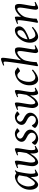

<svg xmlns="http://www.w3.org/2000/svg" viewBox="1548 -2330 802 3939"><g transform="rotate(-90 1949.5 -361.0)"><path d="M294.4 -210.4Q297.9 -232.4 302 -256.1Q306.2 -279.8 310.3 -301.8Q314.5 -323.7 317.6 -342Q320.8 -360.4 322.8 -371.1Q315.4 -377 306.6 -383.1Q297.9 -389.2 287.8 -394.3Q277.8 -399.4 266.8 -402.6Q255.9 -405.8 244.1 -405.8Q221.7 -405.8 201.9 -394.8Q182.1 -383.8 165.3 -365.7Q148.4 -347.7 135 -324.5Q121.6 -301.3 112.3 -276.6Q103 -252 97.9 -228Q92.8 -204.1 92.8 -185.1Q92.8 -153.3 98.1 -127.9Q103.5 -102.5 112.8 -84.5Q122.1 -66.4 134.8 -56.6Q147.5 -46.9 162.1 -46.9Q173.8 -46.9 190.7 -61.8Q207.5 -76.7 225.8 -100.3Q244.1 -124 262.2 -153.1Q280.3 -182.1 294.4 -210.4ZM439.9 -33.2Q397.5 -5.4 371.3 7.3Q345.2 20 331.1 20Q322.3 20 314.2 13.9Q306.2 7.8 299.8 -9Q293.5 -25.9 289.8 -55.7Q286.1 -85.4 286.1 -132.8Q273.4 -110.4 255.1 -83.7Q236.8 -57.1 215.8 -33.9Q194.8 -10.7 172.6 4.6Q150.4 20 129.9 20Q113.8 20 95.5 10.7Q77.1 1.5 61.8 -18.8Q46.4 -39.1 36.1 -71Q25.9 -103 25.9 -148.9Q25.9 -187.5 34.9 -224.4Q43.9 -261.2 62 -294.9Q80.1 -328.6 106.2 -358.2Q132.3 -387.7 167 -411.1Q180.2 -419.9 196 -428.2Q211.9 -436.5 228.8 -442.9Q245.6 -449.2 262.2 -453.1Q278.8 -457 293.9 -457Q304.2 -457 314 -454.3Q323.7 -451.7 332.8 -447.3Q341.8 -442.9 350.1 -437.7Q358.4 -432.6 365.7 -427.7Q377 -436 389.6 -443.1Q402.3 -450.2 416 -457L425.8 -439.9Q417.5 -433.1 412.1 -427.7Q406.7 -422.4 402.6 -415.3Q398.4 -408.2 395.5 -397.9Q392.6 -387.7 389.2 -371.1Q381.8 -335.9 375.2 -299.1Q368.7 -262.2 364 -229.5Q359.4 -196.8 356.7 -171.9Q354 -147 354 -136.2Q354 -108.4 355.7 -89.4Q357.4 -70.3 360.4 -58.8Q363.3 -47.4 367.7 -42.2Q372.1 -37.1 377.9 -37.1Q387.7 -37.1 401.1 -39.8Q414.6 -42.5 434.1 -50.8Z M926.3 -33.2Q886.7 -6.8 859.1 6.6Q831.5 20 813 20Q803.7 20 794.7 11.5Q785.6 2.9 779.1 -16.6Q772.5 -36.1 769.8 -67.6Q767.1 -99.1 770.5 -145Q750.5 -108.9 728.3 -78.6Q706.1 -48.3 682.1 -26.4Q658.2 -4.4 632.8 7.8Q607.4 20 581.1 20Q571.3 20 558.8 12.5Q546.4 4.9 535.4 -10.3Q524.4 -25.4 516.8 -47.9Q509.3 -70.3 509.3 -100.1Q509.3 -114.7 512 -137.2Q514.6 -159.7 518.6 -185.5Q522.5 -211.4 527.3 -239.3Q532.2 -267.1 536.1 -292.5Q540 -317.9 542.7 -338.4Q545.4 -358.9 545.4 -371.1Q545.4 -382.3 543.9 -388.9Q542.5 -395.5 539.8 -398.7Q537.1 -401.9 533.4 -402.8Q529.8 -403.8 525.4 -403.8Q521 -403.8 512.7 -402.1Q504.4 -400.4 496.1 -397.9Q486.3 -395.5 475.1 -392.1L469.2 -410.2Q489.7 -419.4 510.5 -428Q531.2 -436.5 548.8 -442.9Q566.4 -449.2 579.8 -453.1Q593.3 -457 599.1 -457Q613.3 -457 618.2 -447.8Q623 -438.5 623 -416Q623 -401.9 620.1 -378.9Q617.2 -356 612.8 -328.6Q608.4 -301.3 603.5 -272Q598.6 -242.7 594.2 -215.3Q589.8 -188 586.9 -165Q584 -142.1 584 -127.9Q584 -81.1 594 -60.1Q604 -39.1 622.1 -39.1Q631.8 -39.1 647.9 -48.6Q664.1 -58.1 684.6 -79.3Q705.1 -100.6 729.2 -134.8Q753.4 -168.9 779.3 -218.3Q782.7 -239.3 786.4 -260.5Q790 -281.7 793.5 -301.5Q796.9 -321.3 799.1 -339.1Q801.3 -356.9 801.3 -371.1Q801.3 -382.3 800 -388.9Q798.8 -395.5 796.4 -398.7Q793.9 -401.9 790.8 -402.8Q787.6 -403.8 783.2 -403.8Q778.8 -403.8 771.2 -402.1Q763.7 -400.4 755.9 -397.9Q747.1 -395.5 737.3 -392.1L730 -410.2Q750.5 -419.4 770.5 -428Q790.5 -436.5 807.4 -442.9Q824.2 -449.2 836.9 -453.1Q849.6 -457 856 -457Q869.6 -457 874 -447.8Q878.4 -438.5 878.4 -416Q878.4 -401.9 875.5 -379.2Q872.6 -356.4 868.2 -329.3Q863.8 -302.2 858.4 -272.7Q853 -243.2 848.6 -215.6Q844.2 -188 841.3 -164.1Q838.4 -140.1 838.4 -124Q838.4 -79.6 844.7 -58.3Q851.1 -37.1 863.3 -37.1Q876 -37.1 888.9 -40.3Q901.9 -43.5 919.4 -50.8Z M1290 -412.1Q1280.3 -400.9 1270.8 -391.8Q1261.2 -382.8 1252.9 -376Q1244.6 -369.1 1238 -365.5Q1231.4 -361.8 1228 -361.8Q1221.7 -361.8 1214.6 -370.4Q1207.5 -378.9 1198.5 -388.9Q1189.5 -398.9 1177.5 -407.5Q1165.5 -416 1149.4 -416Q1135.7 -416 1122.6 -410.9Q1109.4 -405.8 1098.9 -396.7Q1088.4 -387.7 1081.8 -374.8Q1075.2 -361.8 1075.2 -346.2Q1075.2 -329.1 1091.6 -310.1Q1107.9 -291 1147.5 -272.9Q1167.5 -263.7 1187.5 -251.5Q1207.5 -239.3 1223.4 -223.4Q1239.3 -207.5 1249.3 -187.3Q1259.3 -167 1259.3 -141.1Q1259.3 -107.4 1241.9 -77.9Q1224.6 -48.3 1197.5 -26.6Q1170.4 -4.9 1137.2 7.6Q1104 20 1072.3 20Q1049.3 20 1026.9 13.4Q1004.4 6.8 986.8 -3.4Q969.2 -13.7 958.3 -25.6Q947.3 -37.6 947.3 -47.9Q947.3 -53.2 953.1 -63.5Q959 -73.7 967 -83.7Q975.1 -93.8 983.4 -101.3Q991.7 -108.9 997.1 -108.9Q1000.5 -108.9 1004.2 -102.8Q1007.8 -96.7 1013.4 -87.6Q1019 -78.6 1026.9 -67.9Q1034.7 -57.1 1046.4 -48.1Q1058.1 -39.1 1074 -33Q1089.8 -26.9 1111.3 -26.9Q1128.4 -26.9 1143.8 -33.4Q1159.2 -40 1170.7 -51Q1182.1 -62 1188.7 -76.9Q1195.3 -91.8 1195.3 -108.9Q1195.3 -127.9 1187.5 -143.3Q1179.7 -158.7 1166.7 -171.1Q1153.8 -183.6 1136.7 -193.8Q1119.6 -204.1 1101.1 -212.9Q1075.2 -225.1 1057.6 -237.3Q1040 -249.5 1029.3 -262.2Q1018.6 -274.9 1013.9 -289.1Q1009.3 -303.2 1009.3 -318.8Q1009.3 -349.6 1024.4 -375Q1039.6 -400.4 1063.5 -418.7Q1087.4 -437 1116.9 -447Q1146.5 -457 1175.3 -457Q1200.2 -457 1217.3 -451.2Q1234.4 -445.3 1247.3 -437.5Q1260.3 -429.7 1270 -422.4Q1279.8 -415 1290 -412.1Z M1637.2 -412.1Q1627.4 -400.9 1617.9 -391.8Q1608.4 -382.8 1600.1 -376Q1591.8 -369.1 1585.2 -365.5Q1578.6 -361.8 1575.2 -361.8Q1568.8 -361.8 1561.8 -370.4Q1554.7 -378.9 1545.7 -388.9Q1536.6 -398.9 1524.7 -407.5Q1512.7 -416 1496.6 -416Q1482.9 -416 1469.7 -410.9Q1456.5 -405.8 1446 -396.7Q1435.5 -387.7 1429 -374.8Q1422.4 -361.8 1422.4 -346.2Q1422.4 -329.1 1438.7 -310.1Q1455.1 -291 1494.6 -272.9Q1514.6 -263.7 1534.7 -251.5Q1554.7 -239.3 1570.6 -223.4Q1586.4 -207.5 1596.4 -187.3Q1606.4 -167 1606.4 -141.1Q1606.4 -107.4 1589.1 -77.9Q1571.8 -48.3 1544.7 -26.6Q1517.6 -4.9 1484.4 7.6Q1451.2 20 1419.4 20Q1396.5 20 1374 13.4Q1351.6 6.8 1334 -3.4Q1316.4 -13.7 1305.4 -25.6Q1294.4 -37.6 1294.4 -47.9Q1294.4 -53.2 1300.3 -63.5Q1306.2 -73.7 1314.2 -83.7Q1322.3 -93.8 1330.6 -101.3Q1338.9 -108.9 1344.2 -108.9Q1347.7 -108.9 1351.3 -102.8Q1355 -96.7 1360.6 -87.6Q1366.2 -78.6 1374 -67.9Q1381.8 -57.1 1393.6 -48.1Q1405.3 -39.1 1421.1 -33Q1437 -26.9 1458.5 -26.9Q1475.6 -26.9 1491 -33.4Q1506.3 -40 1517.8 -51Q1529.3 -62 1535.9 -76.9Q1542.5 -91.8 1542.5 -108.9Q1542.5 -127.9 1534.7 -143.3Q1526.9 -158.7 1513.9 -171.1Q1501 -183.6 1483.9 -193.8Q1466.8 -204.1 1448.2 -212.9Q1422.4 -225.1 1404.8 -237.3Q1387.2 -249.5 1376.5 -262.2Q1365.7 -274.9 1361.1 -289.1Q1356.4 -303.2 1356.4 -318.8Q1356.4 -349.6 1371.6 -375Q1386.7 -400.4 1410.6 -418.7Q1434.6 -437 1464.1 -447Q1493.7 -457 1522.5 -457Q1547.4 -457 1564.5 -451.2Q1581.5 -445.3 1594.5 -437.5Q1607.4 -429.7 1617.2 -422.4Q1627 -415 1637.2 -412.1Z M2119.6 -33.2Q2080.1 -6.8 2052.5 6.6Q2024.9 20 2006.3 20Q1997.1 20 1988 11.5Q1979 2.9 1972.4 -16.6Q1965.8 -36.1 1963.1 -67.6Q1960.4 -99.1 1963.9 -145Q1943.8 -108.9 1921.6 -78.6Q1899.4 -48.3 1875.5 -26.4Q1851.6 -4.4 1826.2 7.8Q1800.8 20 1774.4 20Q1764.6 20 1752.2 12.5Q1739.7 4.9 1728.8 -10.3Q1717.8 -25.4 1710.2 -47.9Q1702.6 -70.3 1702.6 -100.1Q1702.6 -114.7 1705.3 -137.2Q1708 -159.7 1711.9 -185.5Q1715.8 -211.4 1720.7 -239.3Q1725.6 -267.1 1729.5 -292.5Q1733.4 -317.9 1736.1 -338.4Q1738.8 -358.9 1738.8 -371.1Q1738.8 -382.3 1737.3 -388.9Q1735.8 -395.5 1733.2 -398.7Q1730.5 -401.9 1726.8 -402.8Q1723.1 -403.8 1718.8 -403.8Q1714.4 -403.8 1706.1 -402.1Q1697.8 -400.4 1689.5 -397.9Q1679.7 -395.5 1668.5 -392.1L1662.6 -410.2Q1683.1 -419.4 1703.9 -428Q1724.6 -436.5 1742.2 -442.9Q1759.8 -449.2 1773.2 -453.1Q1786.6 -457 1792.5 -457Q1806.6 -457 1811.5 -447.8Q1816.4 -438.5 1816.4 -416Q1816.4 -401.9 1813.5 -378.9Q1810.5 -356 1806.2 -328.6Q1801.8 -301.3 1796.9 -272Q1792 -242.7 1787.6 -215.3Q1783.2 -188 1780.3 -165Q1777.3 -142.1 1777.3 -127.9Q1777.3 -81.1 1787.4 -60.1Q1797.4 -39.1 1815.4 -39.1Q1825.2 -39.1 1841.3 -48.6Q1857.4 -58.1 1877.9 -79.3Q1898.4 -100.6 1922.6 -134.8Q1946.8 -168.9 1972.7 -218.3Q1976.1 -239.3 1979.7 -260.5Q1983.4 -281.7 1986.8 -301.5Q1990.2 -321.3 1992.4 -339.1Q1994.6 -356.9 1994.6 -371.1Q1994.6 -382.3 1993.4 -388.9Q1992.2 -395.5 1989.7 -398.7Q1987.3 -401.9 1984.1 -402.8Q1981 -403.8 1976.6 -403.8Q1972.2 -403.8 1964.6 -402.1Q1957 -400.4 1949.2 -397.9Q1940.4 -395.5 1930.7 -392.1L1923.3 -410.2Q1943.8 -419.4 1963.9 -428Q1983.9 -436.5 2000.7 -442.9Q2017.6 -449.2 2030.3 -453.1Q2043 -457 2049.3 -457Q2063 -457 2067.4 -447.8Q2071.8 -438.5 2071.8 -416Q2071.8 -401.9 2068.8 -379.2Q2065.9 -356.4 2061.5 -329.3Q2057.1 -302.2 2051.8 -272.7Q2046.4 -243.2 2042 -215.6Q2037.6 -188 2034.7 -164.1Q2031.7 -140.1 2031.7 -124Q2031.7 -79.6 2038.1 -58.3Q2044.4 -37.1 2056.6 -37.1Q2069.3 -37.1 2082.3 -40.3Q2095.2 -43.5 2112.8 -50.8Z M2539.6 -397.9Q2529.3 -390.6 2517.8 -382.3Q2506.3 -374 2495.6 -367.4Q2484.9 -360.8 2475.3 -356.4Q2465.8 -352.1 2459.5 -352.1Q2454.1 -352.1 2446.3 -360.4Q2438.5 -368.7 2428 -378.9Q2417.5 -389.2 2404.3 -397.5Q2391.1 -405.8 2375.5 -405.8Q2353 -405.8 2334.5 -395Q2315.9 -384.3 2300.8 -366.2Q2285.6 -348.1 2274.2 -324.5Q2262.7 -300.8 2255.1 -275.1Q2247.6 -249.5 2243.7 -223.6Q2239.7 -197.8 2239.7 -174.8Q2239.7 -143.1 2246.8 -117.7Q2253.9 -92.3 2266.6 -74.5Q2279.3 -56.6 2296.9 -46.9Q2314.5 -37.1 2335.4 -37.1Q2344.2 -37.1 2357.9 -40Q2371.6 -43 2389.4 -51Q2407.2 -59.1 2429.2 -72.8Q2451.2 -86.4 2477.5 -107.9Q2481.4 -102.5 2485.8 -97.2Q2490.2 -91.8 2492.7 -87.9Q2454.6 -53.2 2424.3 -32Q2394 -10.7 2369.4 0.7Q2344.7 12.2 2325 16.1Q2305.2 20 2287.6 20Q2271 20 2250.5 11.7Q2230 3.4 2211.7 -17.1Q2193.4 -37.6 2180.9 -71.8Q2168.5 -106 2168.5 -157.2Q2168.5 -189.9 2175.3 -224.9Q2182.1 -259.8 2197.5 -293.2Q2212.9 -326.7 2237.5 -356.9Q2262.2 -387.2 2298.3 -411.1Q2312 -419.9 2328.6 -428.2Q2345.2 -436.5 2363 -442.9Q2380.9 -449.2 2398.2 -453.1Q2415.5 -457 2430.7 -457Q2452.1 -457 2469 -448.7Q2485.8 -440.4 2499 -429.9Q2512.2 -419.4 2522.2 -409.9Q2532.2 -400.4 2539.6 -397.9Z M2990.7 -35.2Q2945.3 -8.8 2915.8 5.6Q2886.2 20 2865.7 20Q2851.6 20 2840.6 4.6Q2829.6 -10.7 2829.6 -37.1Q2829.6 -45.9 2832.8 -68.6Q2835.9 -91.3 2840.6 -121.6Q2845.2 -151.9 2850.6 -186Q2856 -220.2 2860.6 -251Q2865.2 -281.7 2868.4 -306.2Q2871.6 -330.6 2871.6 -341.8Q2871.6 -360.4 2870.1 -372.8Q2868.7 -385.3 2865 -393.1Q2861.3 -400.9 2854.7 -404.1Q2848.1 -407.2 2837.4 -407.2Q2831.1 -407.2 2814.9 -399.7Q2798.8 -392.1 2778.1 -376.7Q2757.3 -361.3 2735.1 -338.4Q2712.9 -315.4 2694.3 -284.2Q2681.2 -260.7 2672.4 -225.8Q2663.6 -190.9 2656.7 -147Q2652.3 -120.1 2649.9 -99.6Q2647.5 -79.1 2646.2 -63.2Q2645 -47.4 2644.8 -34.9Q2644.5 -22.5 2645.5 -12.2Q2639.2 -8.8 2629.6 -4.6Q2620.1 -0.5 2610.1 3.9Q2600.1 8.3 2590.8 12.5Q2581.5 16.6 2575.7 20L2559.6 4.9Q2564 -21.5 2570.6 -60.3Q2577.1 -99.1 2584.7 -145.8Q2592.3 -192.4 2600.3 -244.1Q2608.4 -295.9 2616.2 -347.4Q2624 -398.9 2631.1 -448Q2638.2 -497.1 2643.3 -538.3Q2648.4 -579.6 2651.6 -610.6Q2654.8 -641.6 2654.8 -657.2Q2654.8 -668.5 2653.1 -675Q2651.4 -681.6 2648.7 -684.8Q2646 -688 2642.3 -689Q2638.7 -689.9 2634.8 -689.9Q2629.9 -689.9 2620.8 -687.7Q2611.8 -685.5 2602.1 -683.1Q2590.8 -680.2 2578.6 -676.8L2572.8 -695.8Q2593.3 -705.1 2614 -713.4Q2634.8 -721.7 2652.8 -728Q2670.9 -734.4 2684.6 -738.3Q2698.2 -742.2 2704.6 -742.2Q2718.3 -742.2 2725.8 -733.4Q2733.4 -724.6 2733.4 -702.1Q2733.4 -690.4 2730.5 -663.3Q2727.5 -636.2 2722.9 -601.1Q2718.3 -565.9 2712.4 -525.9Q2706.5 -485.8 2700.9 -448.5Q2695.3 -411.1 2690.4 -379.9Q2685.5 -348.6 2682.6 -331.1Q2710.9 -366.2 2738.8 -390.4Q2766.6 -414.6 2793 -429.2Q2819.3 -443.8 2843.5 -450.4Q2867.7 -457 2889.6 -457Q2920.4 -457 2933.6 -437.7Q2946.8 -418.5 2946.8 -371.1Q2946.8 -354 2943.6 -328.6Q2940.4 -303.2 2935.8 -273.9Q2931.2 -244.6 2925.8 -213.4Q2920.4 -182.1 2915.8 -154.1Q2911.1 -126 2908 -102.8Q2904.8 -79.6 2904.8 -65.9Q2904.8 -49.3 2910.6 -43.2Q2916.5 -37.1 2922.4 -37.1Q2936 -37.1 2950.7 -41.3Q2965.3 -45.4 2983.4 -53.2Z M3202.6 -381.8Q3186.5 -367.2 3171.1 -346.2Q3155.8 -325.2 3143.3 -300.8Q3130.9 -276.4 3122.6 -249.8Q3114.3 -223.1 3112.3 -197.3Q3176.3 -222.2 3213.6 -242.4Q3251 -262.7 3270 -280.8Q3289.1 -298.8 3294.4 -315.4Q3299.8 -332 3299.8 -349.1Q3299.8 -364.3 3295.9 -375.2Q3292 -386.2 3285.6 -392.8Q3279.3 -399.4 3271.2 -402.6Q3263.2 -405.8 3254.9 -405.8Q3247.1 -405.8 3231.9 -400.1Q3216.8 -394.5 3202.6 -381.8ZM3377.9 -371.1Q3377.9 -357.4 3374.8 -342.3Q3371.6 -327.1 3361.6 -311Q3351.6 -294.9 3333.7 -277.3Q3315.9 -259.8 3286.4 -241Q3256.8 -222.2 3214.4 -201.9Q3171.9 -181.6 3112.8 -159.7Q3115.7 -132.3 3124.3 -109.9Q3132.8 -87.4 3144.3 -71.3Q3155.8 -55.2 3169.2 -46.1Q3182.6 -37.1 3195.8 -37.1Q3206.1 -37.1 3220.7 -39.3Q3235.4 -41.5 3254.6 -48.8Q3273.9 -56.2 3298.1 -70.3Q3322.3 -84.5 3351.6 -107.9Q3356.9 -105 3361.1 -98.4Q3365.2 -91.8 3366.7 -87.9Q3326.7 -53.2 3295.9 -32Q3265.1 -10.7 3241 0.7Q3216.8 12.2 3197.5 16.1Q3178.2 20 3160.6 20Q3144.5 20 3124 11Q3103.5 2 3085.4 -17.8Q3067.4 -37.6 3054.9 -69.6Q3042.5 -101.6 3042.5 -147.9Q3042.5 -186 3051.8 -222.9Q3061 -259.8 3078.4 -293.7Q3095.7 -327.6 3121.1 -357.9Q3146.5 -388.2 3178.7 -413.1Q3189.9 -421.9 3204.1 -429.9Q3218.3 -438 3233.6 -444.1Q3249 -450.2 3264.9 -453.6Q3280.8 -457 3295.9 -457Q3316.9 -457 3332.3 -449.5Q3347.7 -441.9 3357.9 -429.7Q3368.2 -417.5 3373 -402.1Q3377.9 -386.7 3377.9 -371.1Z M3879.9 -35.2Q3835.4 -8.8 3804.4 5.6Q3773.4 20 3754.9 20Q3737.8 20 3728.3 4.6Q3718.8 -10.7 3718.8 -37.1Q3718.8 -45.9 3721.9 -68.6Q3725.1 -91.3 3730 -121.6Q3734.9 -151.9 3740.7 -186Q3746.6 -220.2 3751.5 -251Q3756.3 -281.7 3759.5 -306.2Q3762.7 -330.6 3762.7 -341.8Q3762.7 -378.9 3754.9 -393.6Q3747.1 -408.2 3725.6 -408.2Q3719.2 -408.2 3703.4 -400.4Q3687.5 -392.6 3667.5 -377Q3647.5 -361.3 3625.7 -337.9Q3604 -314.5 3585.9 -283.2Q3572.3 -259.8 3563.7 -227.1Q3555.2 -194.3 3546.9 -147Q3539.1 -103.5 3536.9 -72.3Q3534.7 -41 3535.6 -12.2Q3529.3 -8.8 3519.8 -4.6Q3510.3 -0.5 3500.2 3.9Q3490.2 8.3 3481 12.5Q3471.7 16.6 3465.8 20L3449.7 4.9Q3456.5 -27.3 3463.1 -64.9Q3469.7 -102.5 3475.8 -140.4Q3481.9 -178.2 3487.3 -215.1Q3492.7 -252 3496.6 -283Q3500.5 -314 3502.7 -337.4Q3504.9 -360.8 3504.9 -372.1Q3504.9 -383.3 3503.7 -389.9Q3502.4 -396.5 3500.2 -399.7Q3498 -402.8 3494.6 -403.8Q3491.2 -404.8 3486.8 -404.8Q3482.4 -404.8 3473.9 -402.8Q3465.3 -400.9 3456.5 -398.4Q3446.3 -395.5 3434.6 -392.1L3427.7 -411.1Q3448.2 -419.9 3469 -428.2Q3489.7 -436.5 3507.8 -442.9Q3525.9 -449.2 3539.3 -453.1Q3552.7 -457 3558.6 -457Q3565.4 -457 3569.3 -454.8Q3573.2 -452.6 3575 -446.8Q3576.7 -440.9 3577.1 -430.2Q3577.6 -419.4 3577.6 -401.9Q3577.6 -396.5 3577.1 -387.2Q3576.7 -377.9 3575.9 -367.4Q3575.2 -356.9 3574.2 -346.9Q3573.2 -336.9 3572.8 -331.1Q3599.1 -364.3 3626 -388.2Q3652.8 -412.1 3678.7 -427.5Q3704.6 -442.9 3728.8 -450Q3752.9 -457 3774.9 -457Q3790 -457 3802 -452.6Q3814 -448.2 3821.8 -438.2Q3829.6 -428.2 3833.7 -411.9Q3837.9 -395.5 3837.9 -372.1Q3837.9 -355 3834.7 -329.6Q3831.5 -304.2 3826.7 -274.7Q3821.8 -245.1 3815.9 -213.9Q3810.1 -182.6 3805.2 -154.3Q3800.3 -126 3797.1 -102.8Q3793.9 -79.6 3793.9 -65.9Q3793.9 -49.3 3798.3 -43.2Q3802.7 -37.1 3811.5 -37.1Q3822.8 -37.1 3837.4 -41Q3852.1 -44.9 3872.6 -53.2Z"/></g></svg>

Font: Gentium Plus CyrE
Style: Italic
Weight: 400
Italic angle: -8°
Designer: J. Victor Gaultney, Annie Olsen, Iska Routamaa, Becca Hirsbrunner
Foundry: SIL International
Version: Version 5.000